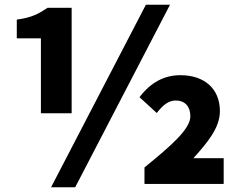

<svg xmlns="http://www.w3.org/2000/svg" viewBox="-20 -778 1013 812"><path d="M196 14H298L699 -758H597ZM153 -299H283V-745H181C141 -718 114 -704 51 -695V-616H153ZM591 0H926V-109H798C857 -175 910 -237 910 -308C910 -404 843 -460 743 -460C674 -460 617 -429 570 -367L643 -300C668 -333 693 -353 723 -353C762 -353 785 -328 785 -286C785 -232 702 -160 591 -70Z"/></svg>

Font: Noto Sans JP Black
Style: Regular
Weight: 900
Designer: Ryoko NISHIZUKA  (kana, bopomofo & ideographs); Paul D. Hunt (Latin, Greek & Cyrillic); Sandoll Communications , Soo-you
Foundry: Adobe
Version: Version 2.002;hotconv 1.0.116;makeotfexe 2.5.65601